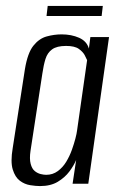

<svg xmlns="http://www.w3.org/2000/svg" viewBox="-20 -620 402 648"><path d="M115 8Q101 8 82 5Q63 2 47 -10Q31 -22 23 -48Q15 -74 23 -121L64 -386Q73 -441 92.5 -465.5Q112 -490 137.5 -497Q163 -504 188 -504Q221 -504 247 -492.5Q273 -481 280 -456L285 -495H348L278 0H225L237 -80Q229 -61 214 -41Q199 -21 175 -6.5Q151 8 115 8ZM136 -30Q158 -30 175 -42.5Q192 -55 203.5 -74Q215 -93 222.5 -114Q230 -135 234.5 -152.5Q239 -170 240 -179L274 -417Q272 -422 266 -433.5Q260 -445 246 -455Q232 -465 203 -465Q172 -465 156 -453.5Q140 -442 133.5 -421Q127 -400 123 -372L83 -111Q79 -84 83.5 -67Q88 -50 97.5 -42.5Q107 -35 117.5 -32.5Q128 -30 136 -30ZM137 -566 141 -600H327L323 -566Z"/></svg>

Font: Alumni Sans
Style: Italic
Weight: 400
Italic angle: -8°
Version: Version 1.016